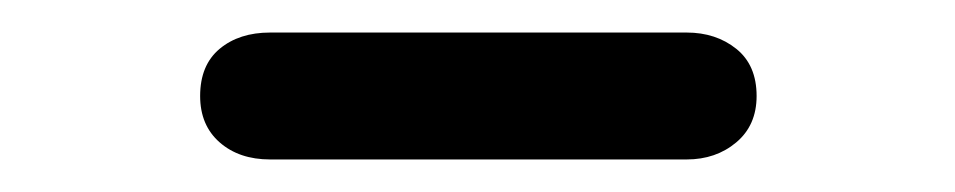

<svg xmlns="http://www.w3.org/2000/svg" viewBox="-20 -739 587 118"><path d="M146 -641Q127 -641 115 -651.5Q103 -662 103 -680Q103 -699 115 -709Q127 -719 146 -719H402Q420 -719 432.5 -709Q445 -699 445 -680Q445 -662 432.5 -651.5Q420 -641 402 -641Z"/></svg>

Font: Comfortaa Medium
Style: Regular
Weight: 500
Designer: Johan Aakerlund
Foundry: Johan Aakerlund
Version: Version 3.104; ttfautohint (v1.8.1.43-b0c9)